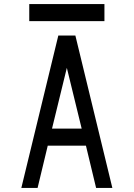

<svg xmlns="http://www.w3.org/2000/svg" viewBox="-20 -925 658 945"><path d="M124 -821V-905H494V-821ZM85 0 267 -750H351L533 0H453L403 -208H215L165 0ZM236 -292H382L309 -591Z"/></svg>

Font: Hermit Light
Style: Regular
Weight: 300
Designer: Pablo Caro
Version: Version 2.000;PS 002.000;hotconv 1.0.88;makeotf.lib2.5.64775